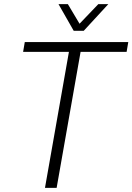

<svg xmlns="http://www.w3.org/2000/svg" viewBox="-20 -902 636 922"><path d="M311 -653H91L99 -700H596L588 -653H367L252 0H196ZM261 -882H306L362 -788L452 -882H500L382 -754H334Z"/></svg>

Font: Sarabun ExtraLight
Style: Italic
Weight: 275
Italic angle: -10°
Designer: Suppakit Chalermlarp | Katatrad Co.,Ltd.
Foundry: Cadson Demak Co.,Ltd.
Version: Version 1.000; ttfautohint (v1.6)